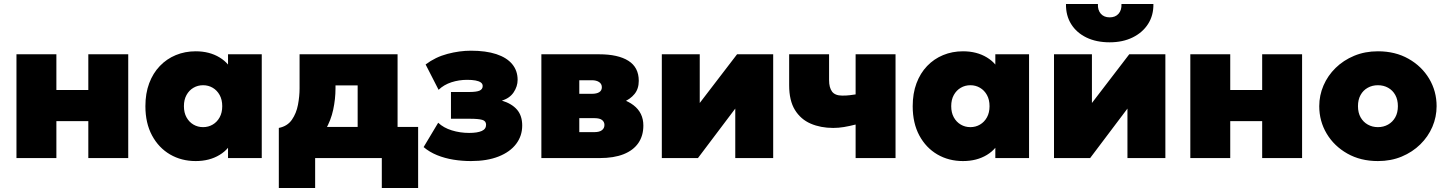

<svg xmlns="http://www.w3.org/2000/svg" viewBox="-20 -792 7242 962"><path d="M62.5 0V-520H262.5V-341H422.5V-520H622.5V0H422.5V-185H262.5V0Z M960.5 15Q889 15 832 -18.2Q775 -51.5 741.8 -113.2Q708.5 -175 708.5 -260Q708.5 -324 727.5 -374.8Q746.5 -425.5 780.8 -461.2Q815 -497 861 -516Q907 -535 960.5 -535Q1029.5 -535 1080.2 -504.2Q1131 -473.5 1149.5 -421L1122.5 -378V-520H1291.5V0H1122.5V-142L1149.5 -99Q1131 -46.5 1080.2 -15.8Q1029.5 15 960.5 15ZM997.5 -155Q1024 -155 1045.8 -167.8Q1067.5 -180.5 1080.5 -204Q1093.5 -227.5 1093.5 -260Q1093.5 -292.5 1080.5 -316Q1067.5 -339.5 1045.8 -352.2Q1024 -365 997.5 -365Q971 -365 949.2 -352.2Q927.5 -339.5 914.5 -316Q901.5 -292.5 901.5 -260Q901.5 -227.5 914.5 -204Q927.5 -180.5 949.2 -167.8Q971 -155 997.5 -155Z M1772 0V-364H1661V-349Q1661 -296.5 1649.5 -242.5Q1638 -188.5 1610 -140.5Q1582 -92.5 1533.5 -58Q1485 -23.5 1411 -10L1377 -151Q1420 -159.5 1442.5 -192Q1465 -224.5 1473 -267.2Q1481 -310 1481 -349V-520H1972V0ZM1377 150V-151L1474 -145L1506 -156H2075V150H1893V0H1559V150Z M2339.5 15Q2295 15 2251.8 8Q2208.5 1 2170.2 -14.5Q2132 -30 2102.5 -55L2175.5 -177Q2202.5 -151.5 2243.8 -138.8Q2285 -126 2330.5 -126Q2372 -126 2393.8 -135.8Q2415.5 -145.5 2415.5 -167Q2415.5 -186 2396 -191.5Q2376.5 -197 2334.5 -197H2239.5V-331H2328.5Q2368.5 -331 2383.5 -338.2Q2398.5 -345.5 2398.5 -361Q2398.5 -372 2389.2 -378.8Q2380 -385.5 2362.5 -388.8Q2345 -392 2320.5 -392Q2279.5 -392 2241.8 -379.8Q2204 -367.5 2177.5 -342L2112.5 -469Q2161.5 -506 2222 -522Q2282.5 -538 2339.5 -538Q2414.5 -538 2466.8 -520.8Q2519 -503.5 2546.2 -470.8Q2573.5 -438 2573.5 -392Q2573.5 -359 2553.5 -329.2Q2533.5 -299.5 2494.5 -288Q2545 -272.5 2570.8 -242.2Q2596.5 -212 2596.5 -163Q2596.5 -111 2566 -70.8Q2535.5 -30.5 2478 -7.8Q2420.5 15 2339.5 15Z M2692.5 0V-520H2981.5Q3077 -520 3128.8 -487.2Q3180.5 -454.5 3180.5 -387Q3180.5 -347 3159.2 -321Q3138 -295 3103.2 -280.8Q3068.5 -266.5 3027.5 -262L3024.5 -307Q3105 -302.5 3154.2 -264.8Q3203.5 -227 3203.5 -163Q3203.5 -112 3178.5 -75.5Q3153.5 -39 3104.8 -19.5Q3056 0 2984.5 0ZM2882.5 -130H2958.5Q2983.5 -130 2996 -139.8Q3008.5 -149.5 3008.5 -166Q3008.5 -181 2996.8 -190.5Q2985 -200 2958.5 -200H2866.5V-322H2945.5Q2969.5 -322 2982.5 -330.2Q2995.5 -338.5 2995.5 -355Q2995.5 -371.5 2981.8 -380.8Q2968 -390 2945.5 -390H2882.5Z M3296 0V-520H3486V-276L3673 -520H3854V0H3664V-248L3477 0Z M4267 0V-168Q4235.5 -160 4208.5 -155.5Q4181.5 -151 4155 -151Q4092 -151 4042 -172.5Q3992 -194 3963 -241Q3934 -288 3934 -365V-520H4134V-391Q4134 -353 4149 -333Q4164 -313 4200 -313Q4222.5 -313 4237.8 -315Q4253 -317 4267 -319V-520H4467V0Z M4805 15Q4733.5 15 4676.5 -18.2Q4619.5 -51.5 4586.2 -113.2Q4553 -175 4553 -260Q4553 -324 4572 -374.8Q4591 -425.5 4625.2 -461.2Q4659.5 -497 4705.5 -516Q4751.5 -535 4805 -535Q4874 -535 4924.8 -504.2Q4975.5 -473.5 4994 -421L4967 -378V-520H5136V0H4967V-142L4994 -99Q4975.5 -46.5 4924.8 -15.8Q4874 15 4805 15ZM4842 -155Q4868.5 -155 4890.2 -167.8Q4912 -180.5 4925 -204Q4938 -227.5 4938 -260Q4938 -292.5 4925 -316Q4912 -339.5 4890.2 -352.2Q4868.5 -365 4842 -365Q4815.5 -365 4793.8 -352.2Q4772 -339.5 4759 -316Q4746 -292.5 4746 -260Q4746 -227.5 4759 -204Q4772 -180.5 4793.8 -167.8Q4815.5 -155 4842 -155Z M5261 0V-520H5451V-276L5638 -520H5819V0H5629V-248L5442 0ZM5540 -580Q5473 -580 5423.5 -604Q5374 -628 5347 -671.2Q5320 -714.5 5321 -772H5481Q5479.5 -741.5 5495.5 -723.2Q5511.5 -705 5540 -705Q5568.5 -705 5584.5 -723.2Q5600.5 -741.5 5599 -772H5759Q5760 -715.5 5732.5 -672.2Q5705 -629 5655.2 -604.5Q5605.5 -580 5540 -580Z M5944 0V-520H6144V-341H6304V-520H6504V0H6304V-185H6144V0Z M6884 15Q6797 15 6730.8 -22.5Q6664.5 -60 6627.2 -122.5Q6590 -185 6590 -260Q6590 -314 6611.2 -363.5Q6632.5 -413 6671.8 -451.5Q6711 -490 6765 -512.5Q6819 -535 6884 -535Q6971 -535 7037.2 -497.5Q7103.5 -460 7140.8 -397.5Q7178 -335 7178 -260Q7178 -206 7156.8 -156.5Q7135.5 -107 7096.2 -68.5Q7057 -30 7003.2 -7.5Q6949.5 15 6884 15ZM6884 -155Q6912 -155 6934.8 -167.8Q6957.5 -180.5 6970.8 -204Q6984 -227.5 6984 -260Q6984 -292.5 6971 -316Q6958 -339.5 6935.2 -352.2Q6912.5 -365 6884 -365Q6855.5 -365 6832.8 -352.2Q6810 -339.5 6797 -316Q6784 -292.5 6784 -260Q6784 -227.5 6797.2 -204Q6810.5 -180.5 6833.2 -167.8Q6856 -155 6884 -155Z"/></svg>

Font: Geologica Black
Style: Regular
Weight: 900
Designer: Sindre Bremnes, Frode Helland
Foundry: Monokrom Skriftforlag AS
Version: Version 1.010;gftools[0.9.28]